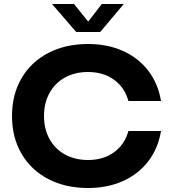

<svg xmlns="http://www.w3.org/2000/svg" viewBox="-20 -930 865 960"><path d="M40 -350Q40 -457 87.5 -538.5Q135 -620 221 -665Q307 -710 420 -710Q518 -710 595.5 -675Q673 -640 722 -575.5Q771 -511 785 -425H622Q604 -492 550.5 -531Q497 -570 420 -570Q355 -570 305 -542.5Q255 -515 227.5 -465Q200 -415 200 -350Q200 -285 227.5 -235Q255 -185 305 -157.5Q355 -130 420 -130Q497 -130 550.5 -169Q604 -208 622 -275H785Q771 -189 722 -124.5Q673 -60 595.5 -25Q518 10 420 10Q307 10 221 -35Q135 -80 87.5 -161.5Q40 -243 40 -350ZM361 -770 240 -910H350L421 -822L489 -910H599L481 -770Z"/></svg>

Font: Goli Bold
Style: Regular
Weight: 700
Designer: jaikishan Patel
Foundry: MagicType
Version: Version 1.000